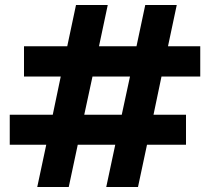

<svg xmlns="http://www.w3.org/2000/svg" viewBox="-20 -748 840 768"><path d="M129 0 165 -169H19V-289H191L223 -442H76V-563H249L284 -728H411L376 -563H526L561 -728H687L652 -563H781V-442H626L594 -289H724V-169H568L532 0H405L441 -169H291L255 0ZM317 -289H467L500 -442H350Z"/></svg>

Font: Host Grotesk ExtraBold
Style: Regular
Weight: 800
Designer: Doğukan Karapınar
Foundry: Element Type
Version: Version 1.003; ttfautohint (v1.8.4.7-5d5b)